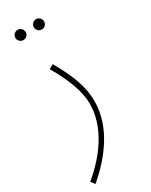

<svg xmlns="http://www.w3.org/2000/svg" viewBox="-214 -583 674 857"><g transform="rotate(-30 123.5 -155.0)"><path d="M142 -487C156 -487 168 -499 168 -513C168 -528 156 -540 142 -540C127 -540 115 -528 115 -513C115 -499 127 -487 142 -487ZM47 -487C61 -487 73 -499 73 -513C73 -528 61 -540 47 -540C32 -540 20 -528 20 -513C20 -499 32 -487 47 -487ZM4 230C90 156 185 46 185 -93C185 -166 160 -233 106 -329L83 -316C134 -229 161 -154 161 -94C161 26 83 131 -12 210Z"/></g></svg>

Font: Noto Sans Arabic ExtCond Thin
Style: Regular
Weight: 100
Width: 2
Designer: Monotype Design Team, Nadine Chahine, Nizar Qandah and Khaled Hosny
Foundry: Monotype Imaging Inc.
Version: Version 2.012